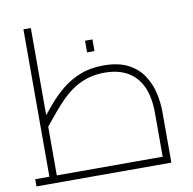

<svg xmlns="http://www.w3.org/2000/svg" viewBox="-81 -812 899 893"><g transform="rotate(-10 368.5 -365.0)"><path d="M20 0V-34H647L622 -10V-241Q622 -313 600 -363Q578 -413 533.5 -439.5Q489 -466 423 -466Q380 -466 345 -455.5Q310 -445 280 -426Q250 -407 224 -381.5Q198 -356 173 -326Q148 -296 122 -264L95 -285Q126 -324 158 -362Q190 -400 228 -431Q266 -462 314 -481Q362 -500 424 -500Q495 -500 540.5 -476Q586 -452 611.5 -412.5Q637 -373 647 -328Q657 -283 657 -241V0ZM87 -34V-730H122V-34ZM360 -573V-628H395V-573Z"/></g></svg>

Font: TitilliumWeb ExtraLight
Style: Regular
Weight: 400
Designer: Mohamed Gaber, Accademia di Belle Arti di Urbino and others
Foundry: Kief Type Foundry, Accademia di Belle Arti di Urbino and others
Version: Version 3.000; ttfautohint (v1.8.2)